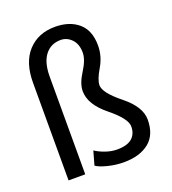

<svg xmlns="http://www.w3.org/2000/svg" viewBox="-139 -861 873 976"><g transform="rotate(-20 297.5 -373.5)"><path d="M158.2 0H67.9V-528.3Q67.9 -638.2 123 -697.8Q178.2 -757.3 269 -757.3Q347.7 -757.3 395.5 -716.3Q443.4 -675.3 443.4 -593.3Q443.4 -535.2 412.1 -482.4Q380.9 -429.7 380.9 -400.4Q380.9 -359.4 466.3 -291Q551.8 -222.7 551.8 -153.3Q551.8 -70.8 501.2 -30.5Q450.7 9.8 363.8 9.8Q323.2 9.8 280 -0.7Q236.8 -11.2 217.3 -25.4L238.3 -100.1Q258.8 -85.9 290.8 -74.5Q322.8 -63 354 -63Q409.7 -63 435.5 -85.9Q461.4 -108.9 461.4 -148.9Q461.4 -191.4 376 -260.3Q290.5 -329.1 290.5 -401.4Q290.5 -441.9 324.2 -494.9Q357.9 -547.9 357.9 -585.9Q357.9 -632.3 332.8 -658.4Q307.6 -684.6 273.9 -684.6Q220.2 -684.6 189.2 -644.5Q158.2 -604.5 158.2 -528.3Z"/></g></svg>

Font: Roboto Web
Style: Regular
Weight: 400
Designer: Google
Version: Version 1.200310; 2013